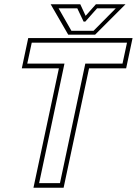

<svg xmlns="http://www.w3.org/2000/svg" viewBox="-20 -878 640 898"><path d="M136.5 0 255.5 -558.5H82L112 -700H600L570 -558.5H396.5L277.5 0ZM163 -21.5H260.5L379 -580.5H553L574 -678.5H128.5L107.5 -580.5H281.5ZM299 -716 217 -858H355.5L380.5 -804L428.5 -858H567L425 -716ZM314 -734H417.5L521.5 -839H434L379 -777H371L341.5 -839H254Z"/></svg>

Font: Tourney ExtraLight
Style: Italic
Weight: 250
Italic angle: -12°
Version: Version 1.015